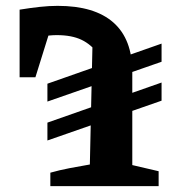

<svg xmlns="http://www.w3.org/2000/svg" viewBox="-20 -636 632 656"><path d="M47 -603Q84 -609 116 -612.5Q148 -616 177 -616Q303 -616 367.5 -559Q432 -502 432 -390V-72L522 -51V0H152V-46Q184 -55 218 -61.5Q252 -68 287 -74L297 -531L318 -449Q292 -484 258.5 -500Q225 -516 174 -516Q150 -516 123 -511Q96 -506 67 -498ZM47 -603H173L101 -372H47ZM142 -156V-217L532 -354V-292ZM142 -289V-350L532 -487V-425Z"/></svg>

Font: Piazzolla 24pt
Style: Bold
Weight: 700
Designer: Juan Pablo del Peral
Foundry: Huerta Tipografica
Version: Version 2.005